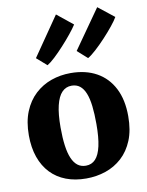

<svg xmlns="http://www.w3.org/2000/svg" viewBox="-97 -966 799 1045"><g transform="rotate(-10 302.0 -443.0)"><path d="M26.5 -274.5Q26.5 -349.5 49.2 -405Q72 -460.5 111.5 -497Q151 -533.5 201.5 -551.2Q252 -569 308.5 -569Q391.5 -569 451.8 -535.5Q512 -502 544.8 -438.2Q577.5 -374.5 577.5 -283.5Q577.5 -206.5 554.8 -151Q532 -95.5 492.5 -59.5Q453 -23.5 402 -6.2Q351 11 294.5 11Q232.5 11 183 -8Q133.5 -27 98.8 -63.5Q64 -100 45.2 -153.2Q26.5 -206.5 26.5 -274.5ZM304.5 -58Q336.5 -58 357.5 -80.5Q378.5 -103 389 -150.2Q399.5 -197.5 399.5 -271.5Q399.5 -328 394.5 -370.8Q389.5 -413.5 378 -442.2Q366.5 -471 347.8 -485.8Q329 -500.5 302 -500.5Q270.5 -500.5 248.8 -478Q227 -455.5 215.5 -408.2Q204 -361 204 -286.5Q204 -229.5 209.8 -186.8Q215.5 -144 227.8 -115.5Q240 -87 258.8 -72.5Q277.5 -58 304.5 -58ZM417 -633 362.5 -681.5 514 -897 602 -827.5Q592 -809.5 569 -781Q546 -752.5 517.5 -722Q489 -691.5 462.2 -667.2Q435.5 -643 418 -633ZM193 -633 137.5 -681.5 286 -897 374 -826Q361.5 -806.5 338.5 -778Q315.5 -749.5 288.2 -719.8Q261 -690 235.8 -666.5Q210.5 -643 193.5 -633Z"/></g></svg>

Font: Merriweather 20pt Black
Style: Regular
Weight: 900
Version: Version 2.100